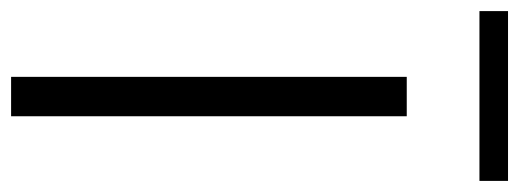

<svg xmlns="http://www.w3.org/2000/svg" viewBox="-334 -621 936 346"><g transform="rotate(90 134.0 -448.0)"><path d="M99.5 0V-713H170.5V0ZM-19 -844V-895.5H287V-844Z"/></g></svg>

Font: Heraclito Light
Style: Regular
Weight: 300
Designer: Kostas Bartsokas (font) & Cristiano Sobral (main changes)
Foundry: Kostas Bartsokas (font) & Cristiano Sobral (main changes)
Version: Version 1.00;July 8, 2020;FontCreator 13.0.0.2655 64-bit